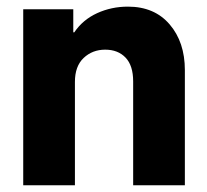

<svg xmlns="http://www.w3.org/2000/svg" viewBox="-20 -553 617 573"><path d="M49.3 0V-525.4H198.7V-456.5H201.7Q227.1 -494.1 269.8 -513.7Q312.5 -533.2 361.8 -533.2Q440.9 -533.2 486.3 -480.2Q531.7 -427.2 531.7 -343.8V0H377.4V-310.1Q377.4 -357.4 354.7 -381.1Q332 -404.8 293.9 -404.8Q255.9 -404.8 229.7 -380.1Q203.6 -355.5 203.6 -308.6V0Z"/></svg>

Font: Reddit Sans ExtraBold
Style: Regular
Weight: 800
Designer: Stephen Hutchings
Foundry: Reddit
Version: Version 1.014; ttfautohint (v1.8.4.7-5d5b)